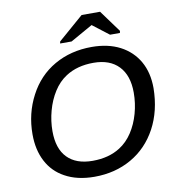

<svg xmlns="http://www.w3.org/2000/svg" viewBox="-95 -965 967 1059"><g transform="rotate(-10 389.0 -435.5)"><path d="M456.5 -698.2Q548.3 -698.2 615 -663.6Q681.6 -628.9 717.8 -565.7Q753.9 -502.4 753.9 -415.5Q752.4 -288.6 700.2 -191.4Q647.9 -94.7 556.6 -42.5Q465.3 9.8 349.1 9.8Q252.4 9.8 184.1 -28.3Q120.1 -63 86.2 -127.7Q52.2 -192.4 52.2 -279.8Q52.2 -396.5 104 -494.6Q155.3 -592.8 247.3 -645.5Q339.4 -698.2 456.5 -698.2ZM451.2 -610.4Q359.9 -610.4 295.9 -568.8Q253.4 -541.5 223.9 -494.9Q194.3 -448.2 179 -391.6Q163.6 -335 163.6 -277.8Q163.6 -179.7 212.9 -129.2Q262.2 -78.6 354.5 -78.6Q444.8 -78.6 508.3 -119.1Q550.8 -146 580.6 -191.4Q610.4 -236.8 626.2 -293.7Q642.1 -350.6 642.1 -410.2Q642.1 -506.3 592.5 -558.3Q543 -610.4 451.2 -610.4ZM477.1 -816.9 353.5 -747.1H289.1L291.5 -758.3L433.1 -881.3H536.6L626.5 -758.3L624 -747.1H568.8L478 -816.9Z"/></g></svg>

Font: Arimo Medium
Style: Italic
Weight: 500
Italic angle: -12°
Designer: Steve Matteson
Foundry: Monotype Imaging Inc.
Version: Version 1.33